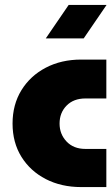

<svg xmlns="http://www.w3.org/2000/svg" viewBox="-20 -760 453 780"><path d="M310 0Q229 0 166 -32.5Q103 -65 67 -123Q31 -181 31 -258Q31 -335 67 -393.5Q103 -452 166 -485Q229 -518 310 -518H412V-360H327Q279 -360 250.5 -331Q222 -302 222 -258Q222 -215 250.5 -185Q279 -155 327 -155H412V0ZM166 -604 259 -740H413L320 -604Z"/></svg>

Font: MuseoModerno Black
Style: Regular
Weight: 900
Designer: Pablo Cosgaya, Héctor Gatti, Marcela Romero, and the Authors of The MuseoModerno Project.
Foundry: Omnibus-Type Team
Version: Version 1.001